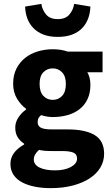

<svg xmlns="http://www.w3.org/2000/svg" viewBox="-20 -763 574 994"><path d="M242 211Q198 211 160.5 203.5Q123 196 94.5 181Q66 166 50 142Q34 118 34 85Q34 25 105 -15V-19Q85 -32 72 -52Q59 -72 59 -103Q59 -130 75 -154.5Q91 -179 115 -196V-200Q89 -218 68.5 -251.5Q48 -285 48 -329Q48 -374 65 -407.5Q82 -441 110.5 -463.5Q139 -486 176 -497Q213 -508 253 -508Q297 -508 330 -496H511V-389H432Q439 -378 443.5 -361Q448 -344 448 -324Q448 -281 433 -249.5Q418 -218 391.5 -197.5Q365 -177 329.5 -167Q294 -157 253 -157Q224 -157 193 -167Q183 -159 179 -151Q175 -143 175 -130Q175 -111 191.5 -102Q208 -93 250 -93H330Q422 -93 470.5 -63.5Q519 -34 519 33Q519 72 499.5 104.5Q480 137 444 160.5Q408 184 357 197.5Q306 211 242 211ZM253 -246Q282 -246 301.5 -266.5Q321 -287 321 -329Q321 -368 301.5 -388.5Q282 -409 253 -409Q224 -409 204.5 -389Q185 -369 185 -329Q185 -287 204.5 -266.5Q224 -246 253 -246ZM265 119Q315 119 347 101.5Q379 84 379 58Q379 35 359.5 27Q340 19 303 19H252Q226 19 210 17.5Q194 16 182 13Q155 37 155 62Q155 90 185 104.5Q215 119 265 119ZM279 -572Q236 -572 205 -584Q174 -596 153 -617.5Q132 -639 121.5 -667.5Q111 -696 110 -729L194 -743Q199 -711 219 -687.5Q239 -664 279 -664Q319 -664 339 -687.5Q359 -711 364 -743L448 -729Q447 -696 436.5 -667.5Q426 -639 405.5 -617.5Q385 -596 353.5 -584Q322 -572 279 -572Z"/></svg>

Font: hySource Sans Pro
Style: Bold
Weight: 700
Designer: Paul D. Hunt
Foundry: Adobe Systems Incorporated
Version: Version 2.021;PS 2.000;hotconv 1.0.86;makeotf.lib2.5.63406